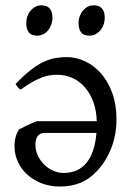

<svg xmlns="http://www.w3.org/2000/svg" viewBox="-20 -682 494 717"><path d="M216.8 -36.1Q272.5 -36.1 303.2 -74.2Q334 -112.3 340.3 -185.5H145Q129.9 -185.5 121.1 -174.1Q112.3 -162.6 112.3 -143.1Q112.3 -120.1 121.6 -100.6Q130.9 -81.1 145.8 -66.7Q160.6 -52.2 179.4 -44.2Q198.2 -36.1 216.8 -36.1ZM415 -236.8Q415 -179.2 395.8 -129.6Q376.5 -80.1 342.8 -43.9Q314.9 -13.7 281 0.5Q247.1 14.6 203.1 14.6Q168 14.6 137.2 3.2Q106.4 -8.3 83.5 -28.6Q60.5 -48.8 47.4 -76.4Q34.2 -104 34.2 -136.2Q34.2 -155.8 38.8 -171.9Q43.5 -188 51.8 -199.2Q65.9 -206.5 83 -214.6Q100.1 -222.7 117.2 -229.5H341.3Q340.3 -269.5 328.4 -301.8Q316.4 -334 296.6 -356.4Q276.9 -378.9 250.2 -390.9Q223.6 -402.8 193.8 -402.8Q180.7 -402.8 167 -400.9Q153.3 -398.9 137.2 -393.1Q121.1 -387.2 101.6 -376.2Q82 -365.2 57.1 -347.2Q50.8 -350.1 45.9 -357.2Q41 -364.3 38.1 -368.2Q67.9 -399.4 93 -419.2Q118.2 -439 140.9 -450Q163.6 -460.9 185.1 -464.8Q206.5 -468.8 229 -468.8Q264.6 -468.8 298.1 -452.9Q331.5 -437 357.7 -407.2Q383.8 -377.4 399.4 -334.2Q415 -291 415 -236.8ZM371.1 -615.7Q371.1 -602.1 366.7 -589.8Q362.3 -577.6 354.7 -568.6Q347.2 -559.6 336.9 -554.2Q326.7 -548.8 314.5 -548.8Q292.5 -548.8 283 -561Q273.4 -573.2 273.4 -595.7Q273.4 -609.4 277.8 -621.6Q282.2 -633.8 290 -642.8Q297.9 -651.9 307.9 -657Q317.9 -662.1 329.6 -662.1Q371.1 -662.1 371.1 -615.7ZM175.8 -615.7Q175.8 -602.1 171.4 -589.8Q167 -577.6 159.4 -568.6Q151.9 -559.6 141.6 -554.2Q131.3 -548.8 119.1 -548.8Q97.2 -548.8 87.6 -561Q78.1 -573.2 78.1 -595.7Q78.1 -609.4 82.5 -621.6Q86.9 -633.8 94.7 -642.8Q102.5 -651.9 112.5 -657Q122.6 -662.1 134.3 -662.1Q175.8 -662.1 175.8 -615.7Z"/></svg>

Font: Noto Serif Devanagari
Style: Regular
Weight: 400
Designer: Monotype Design Team
Foundry: Monotype Imaging Inc.
Version: Version 1.01